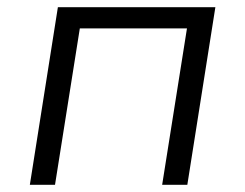

<svg xmlns="http://www.w3.org/2000/svg" viewBox="-20 -514 682 534"><path d="M63 0 141 -494H579L501 0H431L500 -435H202L133 0Z"/></svg>

Font: Nunito Sans 7pt Light
Style: Italic
Weight: 300
Italic angle: -9°
Designer: Vernon Adams
Foundry: Vernon Adams
Version: Version 3.101;gftools[0.9.27]